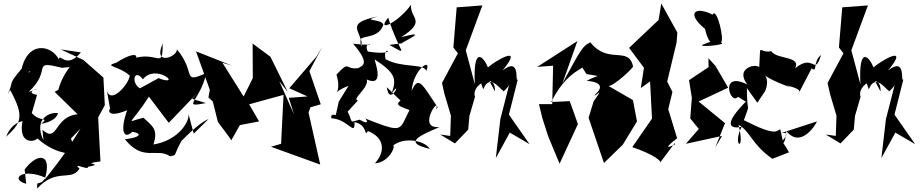

<svg xmlns="http://www.w3.org/2000/svg" viewBox="-20 -844 5277 1099"><path d="M386 -51 441 -108C379 -13 378 6 235 185C283 33 196 26 121 126L130 208C36 183 104 114 240 173C205 230 189 177 193 235C303 114 389 198 435 121C387 80 491 135 483 111C591 91 427 96 555 80L540 -208L530 -150L580 -242L572 -400L457 -501L328 -561L443 -544C359 -443 321 -545 317 -504C275 -588 132 -615 100 -431C211 -434 183 -458 143 -428C158 -490 89 -386 140 -493C8 -341 68 -397 24 -305L38 -329C125 -170 97 -139 15 -61C56 -168 144 -149 109 -151C73 38 275 -62 165 -81C247 8 331 36 420 40ZM386 -373 293 -318 424 -190C288 -177 312 -21 223 -101L229 -40C167 -171 274 -205 312 -196C293 -126 140 -131 213 -132C267 -180 211 -140 162 -197L192 -301C94 -319 271 -356 144 -318C284 -447 151 -501 335 -456L378 -460C417 -501 327 -418 310 -309Z M1089 -79 1057 -199C1073 -156 1004 -40 858 -17C888 -105 850 -124 801 -170C694 -145 720 -116 838 -299L811 -319L946 -141L1110 -312L1080 -278L1159 -254C1012 -226 1125 -261 1161 -426C1016 -361 1106 -429 992 -562C1000 -521 853 -461 911 -595C912 -437 885 -559 732 -506C766 -487 798 -581 645 -485C570 -463 658 -469 723 -411C715 -355 601 -232 589 -342L611 -216C611 -239 569 -156 708 -213C665 -95 689 -42 738 -90C805 -77 771 -55 695 -47C800 85 878 -2 954 51C1000 37 960 66 1031 -60C972 24 1084 -123 1174 -163ZM965 -318 890 -398 780 -338 800 -330C722 -353 745 -462 798 -390C872 -484 1029 -346 890 -395Z M1663 -189 1579 -379 1627 -318 1528 -519 1426 -595 1427 -397 1330 -202 1443 -156 1417 -224 1253 -485 1309 -468 1102 -550 1181 -330 1173 -286 1198 -263 1227 -147C1252 -111 1280 -78 1304 -41L1353 -128L1463 -149L1406 -247L1603 -301L1589 -21L1531 -4L1813 98L1746 -200L1757 -230L1816 -247L1751 -437L1825 -576L1792 -521L1636 -339L1740 -292L1633 -284Z M1919 -262 1902 -185C1902 -185 1869 -197 1877 -167C1973 -162 2013 -59 2009 -145C2087 -130 2064 -54 2086 -94C2183 -56 2186 25 2126 91C2231 84 2261 -65 2209 10C2271 -70 2411 -42 2440 8C2288 -27 2374 -64 2496 -117C2360 -103 2504 -306 2476 -218L2485 -230C2394 -366 2376 -413 2336 -324C2347 -452 2455 -518 2420 -438C2405 -483 2286 -452 2187 -505C2164 -601 2279 -519 2085 -549C2049 -627 2183 -572 2001 -594C2107 -471 2048 -468 2031 -454C1951 -443 1986 -503 1906 -417C1948 -278 1839 -299 1975 -353ZM2279 -262 2367 -313C2209 -250 2250 -242 2324 -214C2262 -95 2294 -78 2067 -167C2067 -176 2112 -117 2038 -159C1974 -141 2003 -141 1970 -205L2029 -269C1989 -275 2095 -343 2079 -389C2179 -345 2131 -475 2124 -504C2246 -425 2251 -391 2221 -308C2289 -404 2210 -225 2194 -345ZM2052 -597C2010 -654 2143 -606 2174 -702C2167 -740 2041 -719 2142 -750C1947 -709 2051 -671 2051 -579C2034 -600 2054 -619 2035 -654ZM2279 -596C2292 -609 2447 -677 2276 -631C2427 -727 2324 -738 2333 -817C2261 -716 2128 -652 2202 -743C2265 -539 2329 -521 2209 -587Z M2760 -420C2720 -444 2717 -407 2746 -333C2791 -444 2864 -291 2862 -335C2843 -284 2921 -392 2893 -353L2844 -162L2818 61L2898 -85L3011 -19L2893 -188L2944 -390C2925 -364 2964 -524 2857 -441C2990 -604 2798 -484 2773 -458C2751 -515 2686 -592 2698 -362L2646 -556L2741 -813L2594 -802L2575 -572L2601 -539L2510 -369L2524 -306L2561 -182L2557 -66L2500 -74L2584 -23L2660 -102L2667 -181L2699 -290C2673 -357 2819 -439 2813 -321Z M3337 -420C3438 -402 3400 -418 3338 -381C3338 -381 3475 -377 3382 -299C3391 -291 3444 -356 3378 -264L3349 -170L3437 89L3545 -16L3626 -149L3603 -271L3463 -352C3492 -349 3617 -465 3603 -466C3577 -582 3460 -473 3359 -602C3318 -580 3313 -578 3199 -366L3285 -609L3055 -461L3146 -468L3141 -248H3065L3084 -169L3118 -63L3183 93L3288 -134L3241 -265L3135 -260C3250 -491 3381 -437 3290 -494Z M3843 -17C3738 33 3884 -74 3856 -52L3805 -219L3829 -318L3799 -377L3853 -602L3857 -658L3765 -824L3750 -730L3581 -570L3666 -456L3648 -340L3701 -378L3712 -165L3599 -2C3728 42 3776 84 3756 90L3843 -26Z M4074 0 4130 -139 3979 -263 4148 -342 4075 -467 4035 -511 4036 -460 3924 -385 3940 -285 3931 -166 3980 -106 3906 -21 4113 -66ZM4007 -590C3954 -570 4156 -587 4106 -601C4130 -610 4082 -808 4059 -760C3960 -811 3904 -770 4016 -678C4016 -678 4040 -550 4085 -620Z M4315 -256 4360 -323C4410 -447 4256 -433 4507 -343L4338 -435C4418 -340 4595 -357 4548 -303L4626 -453C4661 -424 4631 -495 4680 -529C4639 -403 4641 -543 4531 -453C4569 -524 4424 -503 4395 -551C4315 -535 4336 -621 4325 -446C4349 -488 4174 -470 4258 -360C4094 -443 4161 -236 4204 -290L4249 -262C4125 -137 4151 -103 4225 -118C4168 -9 4250 36 4207 -130C4275 -93 4281 -19 4401 65L4496 28C4442 -75 4469 32 4481 -94C4565 11 4653 -136 4656 -149L4429 -75C4538 -112 4437 -16 4460 -41L4446 -104C4423 -97 4428 -59 4238 -156C4277 -270 4256 -173 4255 -340Z M4967 -420C4927 -444 4924 -407 4953 -333C4998 -444 5071 -291 5069 -335C5050 -284 5128 -392 5100 -353L5051 -162L5025 61L5105 -85L5218 -19L5100 -188L5151 -390C5132 -364 5171 -524 5064 -441C5197 -604 5005 -484 4980 -458C4958 -515 4893 -592 4905 -362L4853 -556L4948 -813L4801 -802L4782 -572L4808 -539L4717 -369L4731 -306L4768 -182L4764 -66L4707 -74L4791 -23L4867 -102L4874 -181L4906 -290C4880 -357 5026 -439 5020 -321Z"/></svg>

Font: Asimov Silicon
Style: Regular
Weight: 400
Designer: Google
Version: Version 2.000980; 2014